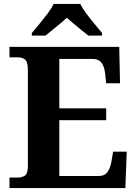

<svg xmlns="http://www.w3.org/2000/svg" viewBox="-20 -951 693 971"><path d="M28 0V-53H70Q91 -53 106 -63Q121 -73 121 -113V-596Q121 -639 106.5 -650Q92 -661 70 -661H28V-714H583L587 -530H517L512 -577Q508 -614 493.5 -633.5Q479 -653 448 -653H280V-403H517V-343H280V-61H480Q510 -61 524.5 -82.5Q539 -104 544 -137L552 -184H621L614 0ZM141 -784Q157 -803 178.5 -829Q200 -855 220.5 -882Q241 -909 251 -931H386Q397 -909 417 -882Q437 -855 459 -829Q481 -803 496 -784V-771H427Q413 -782 393 -798Q373 -814 353 -831Q333 -848 318 -861Q296 -841 263.5 -814.5Q231 -788 210 -771H141Z"/></svg>

Font: Noto Serif Yezidi
Style: Bold
Weight: 700
Designer: Dalton Maag Ltd
Foundry: Dalton Maag Ltd
Version: Version 1.001; ttfautohint (v1.8.4.7-5d5b)